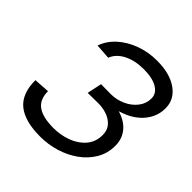

<svg xmlns="http://www.w3.org/2000/svg" viewBox="-195 -877 1044 1044"><g transform="rotate(45 327.0 -355.0)"><path d="M268 16Q150 16 91.5 -31.5Q33 -79 33 -183L124 -189Q124 -125 164.5 -96.5Q205 -68 286 -68Q342 -68 391.5 -86.5Q441 -105 472 -141.5Q503 -178 503 -231Q503 -268 482 -291.5Q461 -315 428 -326Q395 -337 357 -336L283 -335L301 -420L375 -419Q420 -419 460 -437Q500 -455 525 -487Q550 -519 550 -559Q550 -597 512.5 -619.5Q475 -642 408 -642Q340 -642 291.5 -617Q243 -592 227 -549L139 -555Q156 -605 198 -643.5Q240 -682 299.5 -704Q359 -726 426 -726Q525 -726 583.5 -684.5Q642 -643 642 -575Q642 -535 626 -501.5Q610 -468 581.5 -442Q553 -416 515.5 -399.5Q478 -383 435 -375L440 -392Q515 -378 554 -338Q593 -298 593 -238Q593 -180 565.5 -133Q538 -86 491.5 -52.5Q445 -19 387 -1.5Q329 16 268 16Z"/></g></svg>

Font: Geist
Style: Italic
Weight: 400
Italic angle: -12°
Designer: Basement.studio, Andrés Briganti, Mateo Zaragoza
Foundry: Basement.studio, Vercel, Andrés Briganti, Guido Ferreyra, Mateo Zaragoza
Version: Version 1.500